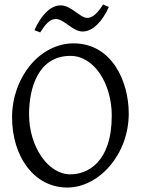

<svg xmlns="http://www.w3.org/2000/svg" viewBox="-20 -824 640 859"><path d="M295 -44C194 -44 110 -169 110 -313C110 -432 152 -574 295 -574C403 -574 480 -447 480 -307C480 -95 369 -44 295 -44ZM309 -630C159 -630 34 -479 34 -299C34 -123 133 15 281 15C422 15 556 -132 556 -316C556 -461 480 -630 309 -630ZM467 -793 441 -804C408 -750 384 -744 370 -744C338 -744 299 -800 251 -800C204 -800 162 -752 134 -689L160 -679C182 -714 202 -739 230 -739C267 -739 304 -683 350 -683C397 -683 440 -732 467 -793Z"/></svg>

Font: Temporarium
Style: Regular
Weight: 400
Version: Version 1.1